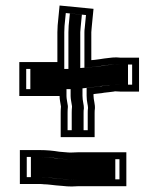

<svg xmlns="http://www.w3.org/2000/svg" viewBox="-20 -643 574 696"><path d="M52 24H124C129.3 24 134.3 24.3 139 25C153.6 25 169.5 27.9 183 29L207 31C217.7 32.3 228.7 33 240 33C248 32.3 255.7 32 263 32H438V-91H263C255 -91 246.3 -90.7 237 -90C230.3 -90 224.3 -90.3 219 -91L195 -93C172.4 -96.8 148.7 -99 124 -99H52ZM201 -257V-256C200.3 -250 200 -242.7 200 -234V-146H323V-234C323 -240 323.3 -245 324 -249C325.2 -265.4 319 -280.8 319 -296V-302L336 -304C344.7 -304.7 352 -305.7 358 -307L376 -309C384.7 -310.3 390 -311 392 -311C394 -311.7 395.7 -312 397 -312C403.7 -311.3 410 -311 416 -311H484V-434H416C412 -434 407.3 -434.3 402 -435C392.7 -435 383.7 -434.3 375 -433C371.5 -433 361.5 -431 358 -431C346.1 -429.5 337 -427.3 323 -426L311 -425V-526C311 -530 311.3 -534.3 312 -539L313 -550L319 -611L196 -623L189 -551C188.3 -542.3 188 -534 188 -526V-418H50V-295H196C196 -281.4 199.2 -269.8 201 -257ZM263 -66H413V7H263C255.6 7 245.2 7.5 239 8C227 7.9 220.3 7.5 209.6 6.1L185.1 4.1C173.9 3.2 156.8 0.3 140.8 0C134.1 -0.8 129.9 -1 124 -1H77L77 -74H124C147.6 -74 170.2 -71.8 191.9 -68.2L216.4 -66.1C224.1 -65.2 229.5 -65 237 -65H237.9C246.8 -65.6 255.5 -66 263 -66ZM221 -295V-320H75V-393H213V-526C213 -533.1 213.4 -541.4 213.9 -548.8L218.5 -595.7L291.7 -588.5C290.2 -573 288.6 -557.6 287.2 -541.9C286.3 -535.2 286 -531.4 286 -526V-397.8L325.2 -401.1C340.3 -402.5 351.3 -404.9 359.5 -406C370 -406.9 373 -407.7 375.5 -408H376.9C384 -409.1 393.4 -409.9 400.5 -410C407.8 -409.2 410.8 -409 416 -409H459V-336H416C410.6 -336 404.3 -336.4 398.2 -337H397C386 -337 383.7 -335.5 372.7 -333.8L353.9 -331.7C348.3 -330.5 343.4 -329.6 333.6 -328.9L294 -324.2V-296C294 -274.7 299.4 -260 299.1 -251.7C298.1 -244.1 298 -240.7 298 -234V-171H225V-234C225 -242.9 225.4 -249.1 226 -254.6V-258.8C223.9 -273.7 221 -285.3 221 -295ZM239.3 -65H237C228.7 -65 220.6 -65.4 212.6 -66.3L187.2 -68.4C166.8 -71.8 145.7 -74 124 -74H92L92 -1H124C130.5 -1 136.5 -0.7 143.4 0.1C161.4 0.5 180.4 3.6 188.3 4.2L213.6 6.3C221.2 7.3 229.2 7.9 237.6 8C245.4 7.4 254.8 7 263 7H398V-66H263C256.3 -66 247.5 -65.6 239.3 -65ZM241 -258.1V-255.1C240.4 -249.5 240 -242.8 240 -234V-171H283V-234C283 -240.4 283.2 -244.7 284.1 -250.8C284.6 -262.2 279 -276.9 279 -296V-322.7L329.9 -328.7C338.8 -329.4 342.8 -330.1 347.7 -331.3L367.7 -333.5C370 -333.8 379.2 -335.1 380.2 -335.2C384.8 -336 389.7 -337 397 -337H400.2C405.3 -336.5 411.7 -336 416 -336H444V-409H416C410.1 -409 404.5 -409.4 398.7 -410C392.9 -409.8 385.4 -408.9 379.9 -408H378C375.2 -407.6 373.1 -407 363.8 -406.2C357.9 -405.4 346.1 -402.8 328.5 -401.2L271 -396.4V-526C271 -530.9 271.3 -534.9 272.1 -540.8L273.1 -551.5L276.8 -589.8L233.3 -594.1L228.9 -549.6C228.3 -541.7 228 -533.5 228 -526V-393H90V-320H236V-295C236 -283.7 239 -272.4 241 -258.1Z"/></svg>

Font: Tape
Style: Regular
Weight: 500
Foundry: Cannot Into Space Fonts
Version: Version 0.97